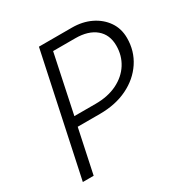

<svg xmlns="http://www.w3.org/2000/svg" viewBox="-160 -821 918 952"><g transform="rotate(-30 299.5 -345.0)"><path d="M44 0 191 -690H380Q440 -690 487.5 -667Q535 -644 563 -603.5Q591 -563 591 -509Q591 -435 552 -376Q513 -317 444.5 -283.5Q376 -250 286 -250H159L106 0ZM171 -304H293Q364 -304 416.5 -330Q469 -356 497.5 -401Q526 -446 526 -503Q526 -566 484 -601Q442 -636 368 -636H241Z"/></g></svg>

Font: Radio Canada Light
Style: Italic
Weight: 300
Italic angle: -12°
Designer: Charles Daoud, Etienne Aubert Bonn, Alexandre Saumier Demers, Jacques Le Bailly
Foundry: Radio-Canada
Version: Version 2.104; ttfautohint (v1.8.4.7-5d5b);gftools[0.9.28.de